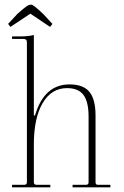

<svg xmlns="http://www.w3.org/2000/svg" viewBox="-20 -808 536 828"><path d="M25 -692 15 -705 56 -749Q83 -773 94 -780.5Q105 -788 115 -788Q124 -788 167 -747L206 -705L196 -692L111 -749ZM32 0V-11H84Q96 -11 96 -22V-626Q96 -640 82 -640H32V-651H67Q102 -651 126 -657V-310H131Q170 -444 280 -444Q339 -444 365.5 -412Q392 -380 392 -310V-22Q392 -11 402 -11H456V0H293V-11H351Q362 -11 362 -22V-305Q362 -369 340 -398.5Q318 -428 269 -428Q202 -428 164 -363.5Q126 -299 126 -185V-22Q126 -11 138 -11H197V0Z"/></svg>

Font: Arapey Thin-Display
Style: Regular
Weight: 100
Designer: Eduardo Rodriguez Tunni
Foundry: Eduardo Rodriguez Tunni
Version: Version 4.000